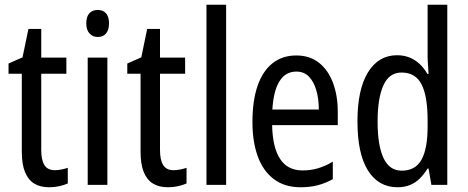

<svg xmlns="http://www.w3.org/2000/svg" viewBox="-20 -780 1974 810"><path d="M211 -62Q225 -62 239.5 -65Q254 -68 266 -72V-6Q250 1 230 5.5Q210 10 187 10Q150 10 124.5 -5.5Q99 -21 85.5 -54Q72 -87 72 -140V-469H16V-512L75 -538L100 -658H154V-537H260V-469H154V-147Q154 -105 167.5 -83.5Q181 -62 211 -62Z M433 -537V0H350V-537ZM393 -738Q415 -738 427.5 -723.5Q440 -709 440 -681Q440 -654 427.5 -639Q415 -624 393 -624Q371 -624 357.5 -639Q344 -654 344 -681Q344 -710 357 -724Q370 -738 393 -738Z M712 -62Q726 -62 740.5 -65Q755 -68 767 -72V-6Q751 1 731 5.5Q711 10 688 10Q651 10 625.5 -5.5Q600 -21 586.5 -54Q573 -87 573 -140V-469H517V-512L576 -538L601 -658H655V-537H761V-469H655V-147Q655 -105 668.5 -83.5Q682 -62 712 -62Z M934 0H851V-760H934Z M1230 -546Q1287 -546 1326 -515Q1365 -484 1385 -430Q1405 -376 1405 -308V-252H1128Q1130 -157 1162 -109Q1194 -61 1256 -61Q1291 -61 1321.5 -70Q1352 -79 1384 -98V-24Q1353 -7 1320.5 1.5Q1288 10 1248 10Q1180 10 1134.5 -25Q1089 -60 1067 -121.5Q1045 -183 1045 -265Q1045 -355 1066.5 -417.5Q1088 -480 1129.5 -513Q1171 -546 1230 -546ZM1230 -478Q1185 -478 1159.5 -438Q1134 -398 1129 -318H1325Q1325 -363 1314.5 -399Q1304 -435 1283.5 -456.5Q1263 -478 1230 -478Z M1657 10Q1577 10 1532.5 -60.5Q1488 -131 1488 -268Q1488 -403 1532.5 -475Q1577 -547 1655 -547Q1684 -547 1707.5 -537.5Q1731 -528 1750 -510.5Q1769 -493 1783 -468H1788Q1787 -488 1785.5 -507.5Q1784 -527 1784 -543V-760H1867V0H1800L1788 -69H1784Q1769 -45 1751 -27Q1733 -9 1709.5 0.5Q1686 10 1657 10ZM1675 -60Q1732 -60 1758 -106Q1784 -152 1784 -246V-272Q1784 -374 1758.5 -424Q1733 -474 1674 -474Q1622 -474 1597.5 -420Q1573 -366 1573 -267Q1573 -166 1598 -113Q1623 -60 1675 -60Z"/></svg>

Font: Noto Sans Display Condensed
Style: Regular
Weight: 400
Width: 3
Designer: Monotype Design Team
Foundry: Monotype Imaging Inc.
Version: Version 2.003